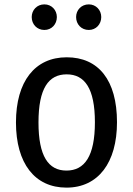

<svg xmlns="http://www.w3.org/2000/svg" viewBox="-20 -844 608 878"><path d="M183 -824C149 -824 125 -798 125 -766C125 -733 149 -707 183 -707C216 -707 240 -733 240 -766C240 -798 216 -824 183 -824ZM386 -824C352 -824 328 -798 328 -766C328 -733 352 -707 386 -707C419 -707 443 -733 443 -766C443 -798 419 -824 386 -824ZM285 -582C140 -582 53 -472 53 -284C53 -97 139 14 284 14C429 14 515 -100 515 -285C515 -478 430 -582 285 -582ZM285 -504C367 -504 414 -440 414 -285C414 -130 367 -64 284 -64C201 -64 156 -130 156 -284C156 -440 202 -504 285 -504Z"/></svg>

Font: Glow Sans SC Condensed Medium
Style: Regular
Weight: 600
Width: 3
Designer: Ryoko NISHIZUKA (kana, bopomofo & ideographs); Paul D. Hunt (Latin, Greek & Cyrillic); Sandoll Communications, Soo-young
Version: Version 0.93